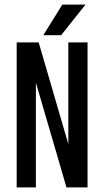

<svg xmlns="http://www.w3.org/2000/svg" viewBox="-20 -809 450 829"><path d="M275 -626H358V0H267L135 -452V0H52V-626H147L275 -187ZM167 -657 249 -789H349L244 -657Z"/></svg>

Font: Teko Regular
Style: Regular
Weight: 400
Designer: Manushi Parikh, Jonny Pinhorn
Foundry: Indian Type Foundry
Version: Version 1.105;PS 1.0;hotconv 1.0.78;makeotf.lib2.5.61930; tt